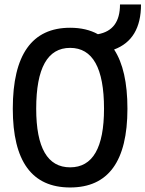

<svg xmlns="http://www.w3.org/2000/svg" viewBox="-20 -827 649 857"><path d="M293 9.8C462.9 9.8 548.8 -106.4 548.8 -341.8C548.8 -458 528.8 -545.9 489.3 -606C569.3 -635.7 609.4 -702.6 609.4 -807.1H515.6C515.6 -730 482.9 -686 417 -674.3C382.8 -693.4 341.3 -703.1 293 -703.1C123 -703.1 37.1 -583 37.1 -341.8C37.1 -106.4 123 9.8 293 9.8ZM293 -80.1C192.4 -80.1 141.6 -167 141.6 -341.8C141.6 -523.4 192.4 -613.3 293 -613.3C393.6 -613.3 444.3 -523.4 444.3 -341.8C444.3 -167 393.6 -80.1 293 -80.1Z"/></svg>

Font: Cascadia Mono NF
Style: Regular
Weight: 400
Monospace: yes
Designer: Aaron Bell
Foundry: Saja Typeworks
Version: Version 2404.023